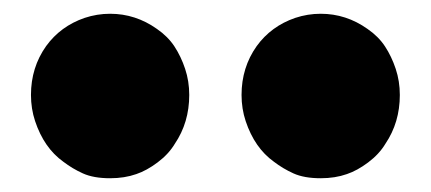

<svg xmlns="http://www.w3.org/2000/svg" viewBox="-20 -1189 626 279"><path d="M25 -1051Q25 -1091 47 -1122Q68 -1151 103 -1163Q121 -1169 140 -1169Q177 -1169 208 -1147Q224 -1136 233.5 -1121.5Q243 -1107 249 -1089Q255 -1071 255 -1051Q255 -1011 234 -980Q225 -965 209 -953Q193 -941 178 -936Q161 -930 140 -930Q116 -930 100.5 -937Q85 -944 72 -954Q44 -974 31 -1013Q25 -1031 25 -1051ZM331 -1051Q331 -1091 353 -1122Q374 -1151 409 -1163Q427 -1169 446 -1169Q483 -1169 514 -1147Q530 -1136 539.5 -1121.5Q549 -1107 555 -1089Q561 -1071 561 -1051Q561 -1011 540 -980Q531 -965 515 -953Q499 -941 484 -936Q467 -930 446 -930Q422 -930 406.5 -937Q391 -944 378 -954Q350 -974 337 -1013Q331 -1031 331 -1051Z"/></svg>

Font: Boldonse
Style: Regular
Weight: 400
Designer: Universitype Foundry
Foundry: Universitype Foundry
Version: Version 1.000; ttfautohint (v1.8.4.7-5d5b)